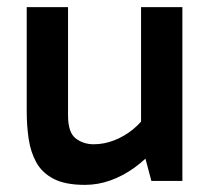

<svg xmlns="http://www.w3.org/2000/svg" viewBox="-20 -508 592 539"><path d="M218 11Q163 11 130.5 -6Q98 -23 82 -52Q66 -81 60.5 -118Q55 -155 55 -195V-488H171V-184Q171 -136 192.5 -119.5Q214 -103 243 -103Q272 -103 300.5 -114Q329 -125 353.5 -145Q378 -165 392 -189L401 -127H376V-488H492V0H405L381 -90H414Q389 -60 357 -37Q325 -14 290 -1.5Q255 11 218 11Z"/></svg>

Font: Gabarito Medium
Style: Regular
Weight: 500
Designer: Leandro Assis / Alvaro Franca / Felipe Casaprima
Foundry: Naipe Foundry
Version: Version 1.000